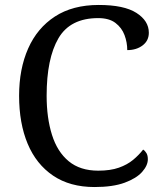

<svg xmlns="http://www.w3.org/2000/svg" viewBox="-20 -744 654 774"><path d="M361 10Q262 10 194 -36Q126 -82 91.5 -164.5Q57 -247 57 -358Q57 -466 93.5 -548.5Q130 -631 201.5 -677.5Q273 -724 378 -724Q480 -724 530 -692Q580 -660 580 -612Q580 -580 555 -561Q530 -542 493 -542Q493 -573 482 -602.5Q471 -632 445.5 -651.5Q420 -671 376 -671Q263 -671 215.5 -589.5Q168 -508 168 -358Q168 -269 189.5 -200.5Q211 -132 257 -94Q303 -56 376 -56Q425 -56 459 -68Q493 -80 516.5 -99.5Q540 -119 557 -141Q565 -136 570.5 -126.5Q576 -117 576 -102Q576 -77 553 -51Q530 -25 482.5 -7.5Q435 10 361 10Z"/></svg>

Font: Noto Serif Toto
Style: Regular
Weight: 400
Designer: Monotype Design Team
Foundry: Monotype Imaging Inc.
Version: Version 2.001